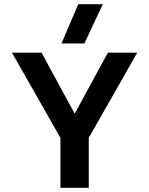

<svg xmlns="http://www.w3.org/2000/svg" viewBox="-20 -895 711 915"><path d="M273 -688 353 -875H470L382 -688ZM268 0V-238L37 -644H178L336 -353L494 -644H634L403 -238V0Z"/></svg>

Font: Kanit Medium
Style: Regular
Weight: 500
Designer: Katatrad Team
Foundry: CadsonDemak
Version: Version 2.000; ttfautohint (v1.8.3)